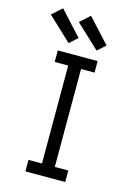

<svg xmlns="http://www.w3.org/2000/svg" viewBox="-143 -1054 786 1127"><g transform="rotate(15 250.0 -491.0)"><path d="M129 0V-70H211V-665H129V-735H371V-665H289V-70H371V0ZM349 -793 205 -928 265 -982 398 -837ZM179 -793 35 -928 95 -982 228 -837Z"/></g></svg>

Font: Zed Mono
Style: Regular
Weight: 400
Monospace: yes
Designer: Belleve Invis
Foundry: Belleve Invis
Version: Version 1.0.0; ttfautohint (v1.8.4)